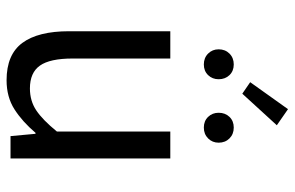

<svg xmlns="http://www.w3.org/2000/svg" viewBox="-176 -708 896 584"><g transform="rotate(90 272.0 -416.0)"><path d="M224 12Q146 12 110.5 -36Q75 -84 75 -178V-486H158V-189Q158 -120 179.5 -89.5Q201 -59 249 -59Q287 -59 316 -78.5Q345 -98 380 -141V-486H462V0H394L387 -76H384Q350 -36 312.5 -12Q275 12 224 12ZM265 -705 230 -729 312 -844 361 -810ZM176 -588Q156 -588 143 -601Q130 -614 130 -633Q130 -653 143 -666Q156 -679 176 -679Q196 -679 208.5 -666Q221 -653 221 -633Q221 -614 208.5 -601Q196 -588 176 -588ZM368 -588Q348 -588 335.5 -601Q323 -614 323 -633Q323 -653 335.5 -666Q348 -679 368 -679Q388 -679 401 -666Q414 -653 414 -633Q414 -614 401 -601Q388 -588 368 -588Z"/></g></svg>

Font: Giro Regular
Style: Regular
Weight: 400
Designer: Paul D. Hunt
Foundry: Adobe Systems Incorporated
Version: Version 1.000;PS 1.0;hotconv 1.0.88;makeotf.lib2.5.647800